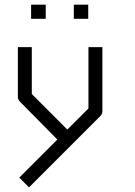

<svg xmlns="http://www.w3.org/2000/svg" viewBox="-20 -679 580 827"><path d="M114 -659H177V-598H114ZM298 -659H360V-598H298ZM227 -78 66 -241Q57 -250 57 -262V-476H117V-274L270 -121L361 -212V-476H421V-200Q421 -188 412 -179L105 128L63 86Z"/></svg>

Font: IBM 3270
Style: Regular
Weight: 400
Monospace: yes
Version: Version 2.3.1